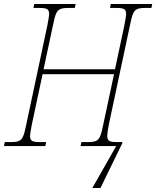

<svg xmlns="http://www.w3.org/2000/svg" viewBox="-38 -734 785 965"><path d="M546 0H367L371 -20H406Q432 -20 445 -26Q458 -32 465.5 -49.5Q473 -67 481 -108L535 -361H176L122 -108Q113 -61 113 -51Q113 -32 123 -26Q133 -20 159 -20H194L190 0H-18L-14 -20H19Q45 -20 58 -26Q71 -32 78.5 -49.5Q86 -67 94 -108L200 -606Q209 -653 209 -663Q209 -682 199 -688Q189 -694 163 -694H130L134 -714H342L338 -694H303Q277 -694 264 -688Q251 -682 243.5 -664.5Q236 -647 228 -606L181 -386H540L587 -606Q596 -653 596 -663Q596 -682 586 -688Q576 -694 550 -694H515L519 -714H727L723 -694H690Q664 -694 651 -688Q638 -682 630.5 -664.5Q623 -647 615 -606L509 -108Q501 -66 501 -51Q501 -33 510.5 -26.5Q520 -20 546 -20H577V-15L467 211H426Z"/></svg>

Font: Noto Serif NarrowThin
Style: Italic
Weight: 250
Width: 4
Italic angle: -12°
Designer: Monotype Design Team
Foundry: Monotype Imaging Inc.
Version: Version 1.001